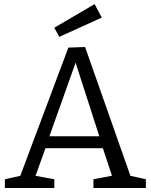

<svg xmlns="http://www.w3.org/2000/svg" viewBox="-20 -933 749 953"><path d="M633 -44.3 610 -64.3 704 -43.3V0H443.7V-43.3L548.3 -63L539.7 -49.3L486.7 -209L501.7 -197.3H196.3L210 -209.3L153 -50.7L148.3 -61.7L249.7 -43.3V0H4.3V-43.3L95.7 -63.7L75.3 -46L319.3 -696.7L402.3 -699.7ZM220.7 -244 212.7 -256.7H486.3L477.3 -243L346.3 -649.7L365 -649.3ZM274.3 -750 249.3 -795.3 449.7 -912.7 485 -845.7Z"/></svg>

Font: Bitter Thin
Style: Regular
Weight: 100
Designer: Sol Matas, and Bitter project Authors
Foundry: Sol Matas
Version: Version 2.002